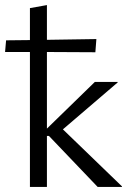

<svg xmlns="http://www.w3.org/2000/svg" viewBox="-35 -737 506 757"><path d="M158 -201H150V0H83V-532H-15L-11 -578L83 -579V-705L150 -717V-580L345 -583L341 -531L150 -532V-230L339 -414H429V-412L213 -227L446 -2V0H350Z"/></svg>

Font: QiushuiShotai Bright
Style: Regular
Weight: 400
Designer: Christian Thalmann (Catharsis Fonts)
Version: Version 1.250;